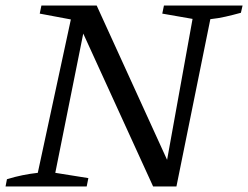

<svg xmlns="http://www.w3.org/2000/svg" viewBox="-23 -671 893 691"><path d="M567 -651H850L844 -625Q815 -617 788.5 -611Q762 -605 734 -602L612 0H528L263 -580L283 -582L176 -49L295 -30L289 0H-3L2 -26Q31 -35 58.5 -40.5Q86 -46 113 -49L232 -601L120 -622L126 -651H325L591 -68L573 -66L670 -603L561 -622Z"/></svg>

Font: Piazzolla 24pt
Style: Italic
Weight: 400
Italic angle: -11.3°
Designer: Juan Pablo del Peral
Foundry: Huerta Tipografica
Version: Version 2.005